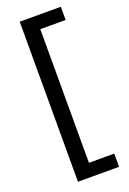

<svg xmlns="http://www.w3.org/2000/svg" viewBox="-165 -770 659 983"><g transform="rotate(-20 164.5 -278.0)"><path d="M304 158H80V-714H304V-642H166V86H304Z"/></g></svg>

Font: Noto Sans Mongolian
Style: Regular
Weight: 400
Designer: Monotype Design Team
Foundry: Monotype Imaging Inc.
Version: Version 3.001; ttfautohint (v1.8.4.7-5d5b)